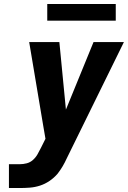

<svg xmlns="http://www.w3.org/2000/svg" viewBox="-20 -947 644 967"><path d="M25 0V-120H80Q97 -120 114.5 -124.5Q132 -129 146 -141.5Q160 -154 169 -170Q178 -186 186 -202L209 -248L198 -312L127 -735H279L312 -395L451 -735H604L316 -149Q307 -129 295.5 -109.5Q284 -90 270 -72Q252 -51 229 -35.5Q206 -20 181 -12Q156 -4 130.5 -2Q105 0 80 0ZM218 -843V-927H563V-843Z"/></svg>

Font: Iosevka SS04 Hv Ex Obl
Style: Regular
Weight: 900
Width: 7
Italic angle: -9°
Monospace: yes
Designer: Belleve Invis
Foundry: Belleve Invis
Version: Version 19.0.0; ttfautohint (v1.8.4)